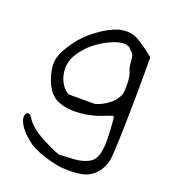

<svg xmlns="http://www.w3.org/2000/svg" viewBox="-120 -535 714 810"><g transform="rotate(20 237.0 -129.5)"><path d="M279.3 -443.4Q325.2 -452.1 353.5 -438.5Q375 -428.7 420.9 -394.5L441.4 -377.9V-235.4Q438.5 43.9 430.7 86.9Q417 148.4 366.2 174.8Q328.1 193.4 241.2 186.5Q197.3 179.7 143.6 160.2Q111.3 146.5 98.1 137.2Q85 127.9 60.5 105.5Q18.6 59.6 26.4 30.3Q39.1 5.9 58.6 37.1Q83 76.2 154.3 110.4Q178.7 124 199.2 131.8L220.7 139.6L265.6 136.7Q320.3 136.7 353.5 117.2Q369.1 108.4 377 91.8Q384.8 75.2 388.7 40Q390.6 9.8 387.7 -38.6Q384.8 -86.9 380.9 -92.8Q377 -92.8 356.4 -85Q281.2 -51.8 206.1 -54.7Q138.7 -58.6 109.4 -92.8Q85.9 -119.1 73.7 -164.6Q61.5 -210 69.3 -238.3Q78.1 -273.4 111.3 -318.4Q139.6 -359.4 187 -394.5Q234.4 -429.7 279.3 -443.4ZM343.8 -387.7Q322.3 -401.4 281.2 -387.7Q225.6 -368.2 175.8 -323.2Q138.7 -284.2 127.4 -254.4Q116.2 -224.6 121.1 -193.4Q125 -165 140.6 -141.6Q156.2 -118.2 173.8 -113.3H236.3H289.1L308.6 -120.1Q365.2 -145.5 383.8 -188.5Q388.7 -198.2 388.7 -230.5Q388.7 -280.3 376 -299.8Q371.1 -319.3 371.1 -335Q369.1 -363.3 361.3 -370.1Q358.4 -372.1 352.1 -378.4Q345.7 -384.8 343.8 -387.7Z"/></g></svg>

Font: JasonHandwriting2
Style: Regular
Weight: 400
Version: Version 1.05.10